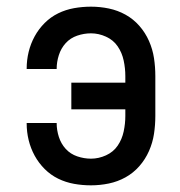

<svg xmlns="http://www.w3.org/2000/svg" viewBox="-20 -548 540 576"><path d="M253 8Q227 8 202 3.5Q177 -1 154.5 -12Q132 -23 114 -41Q96 -59 84 -81Q72 -103 66 -127.5Q60 -152 60 -178Q60 -178 60 -178.5Q60 -179 60 -179H150Q150 -179 150 -179Q150 -179 150 -178Q150 -158 156.5 -137.5Q163 -117 177 -101.5Q191 -86 211.5 -79Q232 -72 253 -72Q276 -72 298 -82Q320 -92 333 -111Q346 -130 351 -153.5Q356 -177 356 -200V-220H194V-300H356V-320Q356 -343 351 -366.5Q346 -390 333 -409Q320 -428 298 -438Q276 -448 253 -448Q232 -448 211.5 -441Q191 -434 177 -418.5Q163 -403 156.5 -382.5Q150 -362 150 -342Q150 -341 150 -341Q150 -341 150 -341H60Q60 -341 60 -341.5Q60 -342 60 -342Q60 -368 66 -392.5Q72 -417 84 -439Q96 -461 114 -479Q132 -497 154.5 -508Q177 -519 202 -523.5Q227 -528 253 -528Q280 -528 306.5 -522.5Q333 -517 356.5 -504Q380 -491 398 -470.5Q416 -450 427 -425Q438 -400 442 -373.5Q446 -347 446 -320V-200Q446 -173 442 -146.5Q438 -120 427 -95Q416 -70 398 -49.5Q380 -29 356.5 -16Q333 -3 306.5 2.5Q280 8 253 8Z"/></svg>

Font: Iosevka SS04 Medium
Style: Regular
Weight: 500
Monospace: yes
Designer: Belleve Invis
Foundry: Belleve Invis
Version: Version 19.0.0; ttfautohint (v1.8.4)